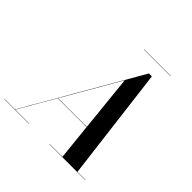

<svg xmlns="http://www.w3.org/2000/svg" viewBox="-259 -1036 1220 1220"><g transform="rotate(45 351.0 -426.0)"><path d="M357 -852V-850H597V-852ZM-46 -2V0H174V-2H49.5L189 -244H448.5L473.5 -2H359V0H679V-2H608.5L514 -765H487.5L47.5 -2ZM409.5 -625.5 448.5 -246H190.5Z"/></g></svg>

Font: Bodoni* 96pt Medium
Style: Italic
Weight: 500
Italic angle: -13°
Version: Version 2.3